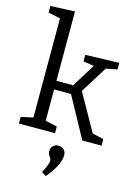

<svg xmlns="http://www.w3.org/2000/svg" viewBox="-150 -852 868 1207"><g transform="rotate(15 283.5 -248.5)"><path d="M24.3 0V-43.3L114.7 -62.7L102.7 -45.7V-715.7L111.3 -703.7L24.3 -721.7V-765L182.7 -771.7V-306.7L167.7 -320.3H305.7L284.7 -309.3L391 -481L397.7 -470L315.7 -482.3V-525L535.3 -531.7V-489L445.7 -471.3L469.3 -485.7L346.7 -289.3L346 -313.3L495 -49L479.7 -61.7L562 -42.7V0H437L288.3 -272L303.7 -264.3H167.7L182.7 -272.7V-45.7L172 -63L259.3 -43.3V0ZM272.7 275.3 243.3 255.7Q262 224.7 268.5 205.2Q275 185.7 275 176Q275 165.3 269.7 157.8Q264.3 150.3 258.8 141.3Q253.3 132.3 253.3 117.3Q253.3 94 268.5 81.8Q283.7 69.7 302 69.7Q320.3 69.7 335.7 82.5Q351 95.3 351 121.7Q351 148.3 332.7 187Q314.3 225.7 272.7 275.3Z"/></g></svg>

Font: Bitter Thin
Style: Regular
Weight: 100
Designer: Sol Matas, and Bitter project Authors
Foundry: Sol Matas
Version: Version 2.002